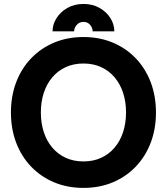

<svg xmlns="http://www.w3.org/2000/svg" viewBox="-20 -919 828 952"><path d="M182.6 -361.3Q182.6 -414.5 197.2 -458.8Q211.7 -503.1 239.4 -535.7Q267 -568.3 306 -586.2Q344.9 -604.1 393.8 -604.1Q442.6 -604.1 481.5 -586.2Q520.5 -568.3 548.1 -535.7Q575.8 -503.1 590.3 -458.8Q604.9 -414.5 604.9 -361.3Q604.9 -308.2 590.3 -263.9Q575.8 -219.5 548.1 -187Q520.5 -154.4 481.5 -136.5Q442.6 -118.6 393.8 -118.6Q344.9 -118.6 306 -136.5Q267 -154.4 239.4 -187Q211.7 -219.5 197.2 -263.9Q182.6 -308.2 182.6 -361.3ZM34.2 -361.3Q34.2 -279.6 60.3 -211.2Q86.4 -142.9 134.5 -92.7Q182.6 -42.5 248.5 -14.9Q314.5 12.7 393.8 12.7Q473.3 12.7 539.1 -14.9Q604.9 -42.5 653 -92.7Q701.1 -142.9 727.2 -211.2Q753.3 -279.6 753.3 -361.3Q753.3 -443.1 727.2 -511.4Q701.1 -579.8 653 -630Q604.9 -680.2 539.1 -707.8Q473.3 -735.4 393.8 -735.4Q314.5 -735.4 248.5 -707.8Q182.6 -680.2 134.5 -630Q86.4 -579.8 60.3 -511.4Q34.2 -443.1 34.2 -361.3ZM393.8 -899.4Q439.2 -899.4 473.8 -879.6Q508.4 -859.9 527.6 -828.9Q546.9 -797.9 546.9 -763.7H439.5Q439.5 -780.2 427.1 -795.4Q414.6 -810.5 393.8 -810.5Q373.3 -810.5 360.4 -795.4Q347.5 -780.2 347.5 -763.7H240.6Q240.6 -797.9 260.1 -828.9Q279.6 -859.9 314 -879.6Q348.3 -899.4 393.8 -899.4Z"/></svg>

Font: Giphurs SC
Style: Regular
Weight: 400
Version: Version 0.920